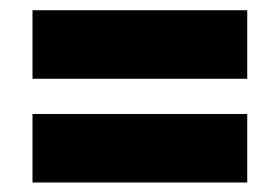

<svg xmlns="http://www.w3.org/2000/svg" viewBox="-20 -502 560 384"><path d="M45 -137V-274H474.5V-137ZM45 -344.5V-481.5H474.5V-344.5Z"/></svg>

Font: Anek Tamil ExtraBold
Style: Regular
Weight: 800
Designer: Aadarsh Rajan (Tamil), Yesha Goshar (Latin)
Foundry: Ek Type
Version: Version 1.003